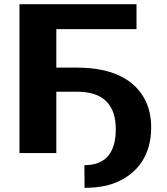

<svg xmlns="http://www.w3.org/2000/svg" viewBox="-20 -731 799 917"><path d="M533 -114C533 -19 498 58 383 58L384 166C442 166 492 158 533 141C640 97 702 7 702 -122C702 -170 693 -212 676 -248C627 -350 518 -408 348 -408H249V-592H632V-711H73V0H249V-293H348C477 -293 533 -227 533 -114Z"/></svg>

Font: Asimov
Style: XWid
Weight: 500
Designer: Google
Version: Version 2.000980; 2014